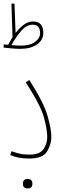

<svg xmlns="http://www.w3.org/2000/svg" viewBox="-25 -881 330 1073"><path d="M92 -626Q74 -626 39 -629Q60 -668 91 -705.5Q122 -743 158 -743Q199 -743 199 -696Q199 -668 171 -647Q143 -626 92 -626ZM88 -608Q147 -608 182 -632.5Q217 -657 217 -697Q217 -761 159 -761Q132 -761 107.5 -742.5Q83 -724 62 -697L56 -861H39L45 -673Q32 -653 21 -631Q15 -631 9 -631.5Q3 -632 -4 -633L-5 -615Q12 -613 40 -610.5Q68 -608 88 -608ZM138 5Q215 5 238.5 -35.5Q262 -76 262 -116Q262 -158 241 -232.5Q220 -307 139 -434L119 -421Q203 -291 221 -223.5Q239 -156 239 -114Q239 -79 218.5 -48Q198 -17 140 -17Q107 -17 83.5 -22.5Q60 -28 40 -36L32 -15Q74 5 138 5ZM156 146Q156 119 130 119Q103 119 103 146Q103 172 130 172Q156 172 156 146Z"/></svg>

Font: Noto Sans Arabic Condensed Thin
Style: Regular
Weight: 250
Width: 3
Designer: Nadine Chahine
Foundry: Monotype Imaging Inc.
Version: 1.001